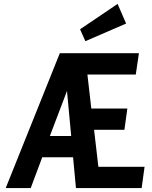

<svg xmlns="http://www.w3.org/2000/svg" viewBox="-20 -959 775 979"><path d="M688.3 -687.7H285L9.1 0H136.6L195.4 -157.1H352.6L367.3 0H702.3L717.1 -108.6H481.6L459.7 -297H614.4L629.3 -405.6H445.6L425.7 -579.1H672.4ZM343 -265.7H234.4L321.6 -495.3ZM415.3 -748.9 623 -839 579.6 -939.1 388.3 -809.7Z"/></svg>

Font: Secuela ExtLt
Style: Italic
Weight: 200
Italic angle: -8°
Designer: Fernando Haro
Foundry: deFharo
Version: Version 1.704